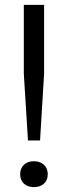

<svg xmlns="http://www.w3.org/2000/svg" viewBox="-20 -760 278 786"><path d="M94.5 -185 77.5 -458V-740H160.5V-458L144 -185ZM62.5 -46.5Q62.5 -71 78 -85.5Q93.5 -100 119 -100Q144.5 -100 160 -85.2Q175.5 -70.5 175.5 -46.5Q175.5 -22.5 160 -8.2Q144.5 6 119 6Q93.5 6 78 -8.2Q62.5 -22.5 62.5 -46.5Z"/></svg>

Font: Encode Sans Semi Condensed
Style: Regular
Weight: 400
Width: 4
Designer: Multiple Designers
Foundry: Impallari Type
Version: Version 2.000